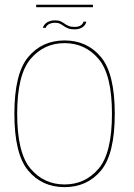

<svg xmlns="http://www.w3.org/2000/svg" viewBox="-20 -764 551 788"><path d="M245 4Q337.5 4 394.2 -63.8Q451 -131.5 451 -297Q451 -462 394.2 -530Q337.5 -598 245 -598Q152.5 -598 95.8 -530Q39 -462 39 -297Q39 -131.5 95.8 -63.8Q152.5 4 245 4ZM245 -7Q160.5 -7 105.5 -71.5Q50.5 -136 50.5 -297Q50.5 -457.5 105.5 -522.2Q160.5 -587 245 -587Q329.5 -587 384.5 -522.2Q439.5 -457.5 439.5 -297Q439.5 -136 384.5 -71.5Q329.5 -7 245 -7ZM285.5 -643.5Q296.5 -643.5 304.2 -645.8Q312 -648 317.5 -651.5Q323 -655 326.5 -659.2Q330 -663.5 332 -667.8Q334 -672 334 -675H322.5Q322 -671 318 -665.8Q314 -660.5 306.2 -657Q298.5 -653.5 287.5 -653.5Q271.5 -653.5 261.8 -657.5Q252 -661.5 244.8 -667Q237.5 -672.5 229 -676.5Q220.5 -680.5 206.5 -680.5Q197.5 -680.5 189.8 -678.8Q182 -677 176 -673.8Q170 -670.5 166 -666.5Q162 -662.5 159.5 -658.2Q157 -654 156 -649.5H167.5Q168.5 -654 173 -659Q177.5 -664 185.8 -667.2Q194 -670.5 205.5 -670.5Q218 -670.5 226.2 -666.5Q234.5 -662.5 242 -657Q249.5 -651.5 259.5 -647.5Q269.5 -643.5 285.5 -643.5ZM128.5 -734.5H361.5V-744.5H128.5Z"/></svg>

Font: Anybody UltraCondensed Thin Thin
Style: Regular
Weight: 250
Version: Version 1.111